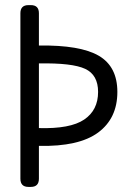

<svg xmlns="http://www.w3.org/2000/svg" viewBox="-20 -734 511 754"><path d="M132.8 -682.1V-555.2Q295.4 -557.6 368.2 -514.9Q440.9 -472.2 440.9 -373Q440.9 -269.5 365.5 -213.6Q290 -157.7 132.8 -161.1V-32.2Q132.8 0 101.1 0H91.8Q60.1 0 60.1 -32.2V-682.1Q60.1 -713.9 91.8 -713.9H101.1Q132.8 -713.9 132.8 -682.1ZM132.8 -484.9V-231Q255.9 -227.5 310.5 -264.4Q365.2 -301.3 365.2 -373Q365.2 -439.9 314.5 -463.6Q263.7 -487.3 132.8 -484.9Z"/></svg>

Font: Arcon Rounded-
Style: Regular
Weight: 400
Designer: M. Zarth
Foundry: martin zarth - visuelle & digitale kommunikation
Version: Version 1.110;PS 001.110;hotconv 1.0.70;makeotf.lib2.5.58329